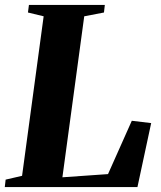

<svg xmlns="http://www.w3.org/2000/svg" viewBox="-32 -763 656 783"><path d="M-12.5 0 -9 -30.5 58 -46 146 -696.5 82 -712 86 -743H395.5L392 -712L311.5 -696.5L222.5 -40L408.5 -53L505.5 -270.5L584.5 -261L528.5 0Z"/></svg>

Font: Merriweather 96pt ExtraBold
Style: Italic
Weight: 800
Italic angle: -7.8°
Version: Version 2.101